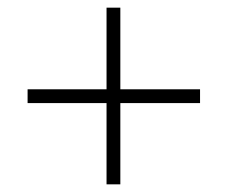

<svg xmlns="http://www.w3.org/2000/svg" viewBox="-20 -604 594 501"><path d="M258 -123H294V-335H502V-371H294V-584H258V-371H52V-335H258Z"/></svg>

Font: Kathrein 35 Thin
Style: Regular
Weight: 250
Designer: Lazydogs Typefoundry, based on Open Sans by Ascender Corporation
Foundry: Lazydogs Typefoundry
Version: Version 1.003;PS 001.003;hotconv 1.0.88;makeotf.lib2.5.64775